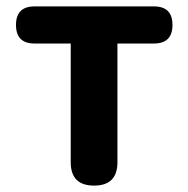

<svg xmlns="http://www.w3.org/2000/svg" viewBox="-20 -580 588 600"><path d="M274 0Q201 0 201 -73V-444H88Q30 -444 30 -502Q30 -560 88 -560H274H461Q519 -560 519 -502Q519 -444 461 -444H347V-73Q347 0 274 0Z"/></svg>

Font: GenSenRounded TW B
Style: Regular
Weight: 700
Version: Version 1.501;PS 1;hotconv 16.6.51;makeotf.lib2.5.65220